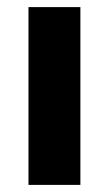

<svg xmlns="http://www.w3.org/2000/svg" viewBox="-20 -520 306 540"><path d="M60.1 -500H206.1V0H60.1Z"/></svg>

Font: Oakes Grotesk
Style: Bold
Weight: 700
Designer: Samuel Oakes
Foundry: Samuel Oakes
Version: Version 1.0 | wf-rip DC20170320